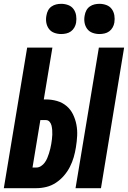

<svg xmlns="http://www.w3.org/2000/svg" viewBox="-30 -984 669 1004"><path d="M365 0 487 -735H619L498 0ZM-10 0 112 -735H244L199 -464H210Q240 -464 268 -456Q296 -448 317.5 -430Q339 -412 351.5 -386.5Q364 -361 369.5 -332.5Q375 -304 373.5 -274Q372 -244 367 -214Q363 -188 355.5 -162Q348 -136 335.5 -111.5Q323 -87 304.5 -65.5Q286 -44 262.5 -28.5Q239 -13 212.5 -6.5Q186 0 160 0ZM160 -108Q173 -108 184.5 -115.5Q196 -123 204 -134Q212 -145 217 -157Q222 -169 226 -181.5Q230 -194 233 -206.5Q236 -219 238 -231Q240 -243 241.5 -255.5Q243 -268 243.5 -280Q244 -292 243 -304Q242 -316 239.5 -327Q237 -338 229.5 -347Q222 -356 210 -356H181L140 -108ZM490 -806Q471 -806 453.5 -812.5Q436 -819 425.5 -833.5Q415 -848 412 -866.5Q409 -885 413 -904Q415 -917 421.5 -929.5Q428 -942 439.5 -950Q451 -958 464 -961Q477 -964 490 -964Q509 -964 526.5 -957.5Q544 -951 554.5 -936.5Q565 -922 568 -903.5Q571 -885 568 -866Q566 -853 559 -840.5Q552 -828 541 -820Q530 -812 516.5 -809Q503 -806 490 -806ZM290 -806Q271 -806 253.5 -812.5Q236 -819 225.5 -833.5Q215 -848 212 -866.5Q209 -885 213 -904Q215 -917 221.5 -929.5Q228 -942 239.5 -950Q251 -958 264 -961Q277 -964 290 -964Q309 -964 326.5 -957.5Q344 -951 354.5 -936.5Q365 -922 368 -903.5Q371 -885 368 -866Q366 -853 359 -840.5Q352 -828 341 -820Q330 -812 316.5 -809Q303 -806 290 -806Z"/></svg>

Font: Iosevka Curly HvExObl
Style: Regular
Weight: 900
Width: 7
Italic angle: -9°
Monospace: yes
Designer: Belleve Invis
Foundry: Belleve Invis
Version: Version 11.1.0; ttfautohint (v1.8.3)